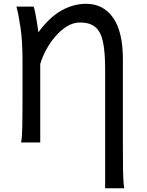

<svg xmlns="http://www.w3.org/2000/svg" viewBox="-20 -745 770 1004"><path d="M65.9 -710.4H156.2Q161.1 -695.8 165.8 -670.4Q170.4 -645 174.6 -619.1Q178.7 -593.3 180.7 -576.2Q239.3 -655.8 302 -690.4Q364.7 -725.1 429.7 -725.1Q520.5 -725.1 571.5 -652.1Q622.6 -579.1 622.6 -435.5V29.3Q622.6 101.6 623.5 155.8Q624.5 210 629.9 239.3H529.8V-383.3Q529.8 -470.7 518.8 -524.4Q507.8 -578.1 479.2 -602.8Q450.7 -627.4 397.9 -627.4Q362.8 -627.4 330.1 -607.2Q297.4 -586.9 269.3 -554.2Q241.2 -521.5 220.9 -483.6Q200.7 -445.8 190.4 -410.2V0H90.3Q95.7 -29.3 96.7 -83.5Q97.7 -137.7 97.7 -210V-429.7Q97.7 -531.7 86.9 -603Q76.2 -674.3 65.9 -710.4Z"/></svg>

Font: Andika LitF DSA DSG
Style: Regular
Weight: 400
Designer: Victor Gaultney, Annie Olsen, Julie Remington, Don Collingsworth, Eric Hays, Becca Hirsbrunner
Foundry: SIL International
Version: Version 6.200 ; LitF DSA DSG; ttfautohint (v1.8.3.10-c5d8)